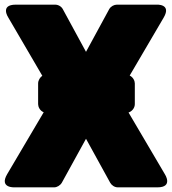

<svg xmlns="http://www.w3.org/2000/svg" viewBox="-52 -768 739 826"><path d="M501 -284C514 -288 528 -302 528 -320V-409C528 -419 522 -435 506 -443L652 -692C688 -753 620 -748 620 -748H451C439 -748 425 -741 418 -729L318 -545L218 -729C212 -740 199 -748 185 -748H16C-54 -748 -16 -692 -16 -692L130 -442C121 -436 112 -423 112 -409V-320C112 -309 119 -292 136 -285L-21 -19C-57 42 11 38 11 38H181C193 38 207 30 214 18L318 -171L422 18C428 29 441 38 455 38H625C695 38 657 -19 657 -19Z"/></svg>

Font: Asimov Print
Style: E
Weight: 500
Designer: Google
Version: Version 2.000980; 2014